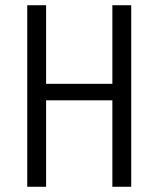

<svg xmlns="http://www.w3.org/2000/svg" viewBox="-20 -713 605 733"><path d="M84 0V-693H156V-393H409V-693H481V0H409V-330H156V0Z"/></svg>

Font: Ubuntu Sans Condensed
Style: Regular
Weight: 400
Width: 3
Designer: Dalton Maag Ltd
Foundry: Dalton Maag Ltd
Version: Version 1.006; ttfautohint (v1.8.4.7-5d5b)